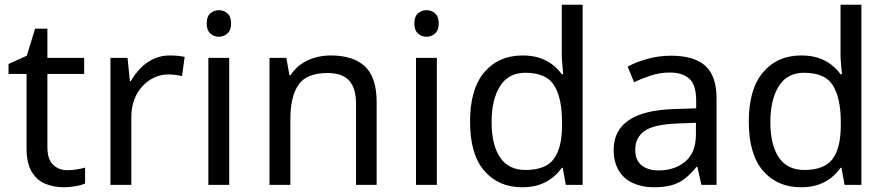

<svg xmlns="http://www.w3.org/2000/svg" viewBox="-20 -846 3739 810"><path d="M264 -128Q284 -128 305 -131.5Q326 -135 339 -139V-72Q325 -65 299 -60.5Q273 -56 249 -56Q207 -56 171.5 -70.5Q136 -85 114 -121Q92 -157 92 -222V-534H16V-576L93 -611L128 -725H180V-602H335V-534H180V-224Q180 -175 203.5 -151.5Q227 -128 264 -128Z M696 -612Q711 -612 728.5 -610.5Q746 -609 759 -606L748 -525Q735 -528 719.5 -530Q704 -532 690 -532Q659 -532 631 -519Q603 -506 581 -482.5Q559 -459 546.5 -426Q534 -393 534 -352V-66H446V-602H518L528 -504H532Q549 -534 573 -558.5Q597 -583 628 -597.5Q659 -612 696 -612Z M947 -602V-66H859V-602ZM904 -803Q924 -803 939.5 -789.5Q955 -776 955 -747Q955 -719 939.5 -705Q924 -691 904 -691Q882 -691 867 -705Q852 -719 852 -747Q852 -776 867 -789.5Q882 -803 904 -803Z M1375 -612Q1471 -612 1520 -565.5Q1569 -519 1569 -415V-66H1482V-409Q1482 -474 1453 -506Q1424 -538 1362 -538Q1273 -538 1239 -488Q1205 -438 1205 -344V-66H1117V-602H1188L1201 -529H1206Q1224 -557 1250.5 -575.5Q1277 -594 1309 -603Q1341 -612 1375 -612Z M1823 -602V-66H1735V-602ZM1780 -803Q1800 -803 1815.5 -789.5Q1831 -776 1831 -747Q1831 -719 1815.5 -705Q1800 -691 1780 -691Q1758 -691 1743 -705Q1728 -719 1728 -747Q1728 -776 1743 -789.5Q1758 -803 1780 -803Z M2183 -56Q2083 -56 2023 -125.5Q1963 -195 1963 -333Q1963 -471 2023.5 -541.5Q2084 -612 2184 -612Q2226 -612 2257 -601.5Q2288 -591 2311 -573Q2334 -555 2350 -533H2356Q2355 -546 2352.5 -571.5Q2350 -597 2350 -612V-826H2438V-66H2367L2354 -138H2350Q2334 -115 2311 -96.5Q2288 -78 2256.5 -67Q2225 -56 2183 -56ZM2197 -129Q2282 -129 2316.5 -175.5Q2351 -222 2351 -316V-332Q2351 -432 2318 -485.5Q2285 -539 2196 -539Q2125 -539 2089.5 -482.5Q2054 -426 2054 -331Q2054 -235 2089.5 -182Q2125 -129 2197 -129Z M2811 -611Q2909 -611 2956 -568Q3003 -525 3003 -431V-66H2939L2922 -142H2918Q2895 -113 2870.5 -93.5Q2846 -74 2814.5 -65Q2783 -56 2738 -56Q2690 -56 2651.5 -73Q2613 -90 2591 -125.5Q2569 -161 2569 -215Q2569 -295 2632 -338.5Q2695 -382 2826 -386L2917 -389V-421Q2917 -488 2888 -514Q2859 -540 2806 -540Q2764 -540 2726 -527.5Q2688 -515 2655 -499L2628 -565Q2663 -584 2711 -597.5Q2759 -611 2811 -611ZM2837 -325Q2737 -321 2698.5 -293Q2660 -265 2660 -214Q2660 -169 2687.5 -148Q2715 -127 2758 -127Q2826 -127 2871 -164.5Q2916 -202 2916 -280V-328Z M3359 -56Q3259 -56 3199 -125.5Q3139 -195 3139 -333Q3139 -471 3199.5 -541.5Q3260 -612 3360 -612Q3402 -612 3433 -601.5Q3464 -591 3487 -573Q3510 -555 3526 -533H3532Q3531 -546 3528.5 -571.5Q3526 -597 3526 -612V-826H3614V-66H3543L3530 -138H3526Q3510 -115 3487 -96.5Q3464 -78 3432.5 -67Q3401 -56 3359 -56ZM3373 -129Q3458 -129 3492.5 -175.5Q3527 -222 3527 -316V-332Q3527 -432 3494 -485.5Q3461 -539 3372 -539Q3301 -539 3265.5 -482.5Q3230 -426 3230 -331Q3230 -235 3265.5 -182Q3301 -129 3373 -129Z"/></svg>

Font: Noto Sans Malayalam UI
Style: Regular
Weight: 400
Designer: Jelle Bosma - Monotype Design Team
Foundry: Monotype Imaging Inc.
Version: Version 2.104